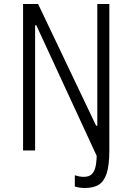

<svg xmlns="http://www.w3.org/2000/svg" viewBox="-20 -750 660 957"><path d="M161 -624H155V0H95V-730H170L459 -123.5H465V-730H525V0L483.5 73.5ZM403.5 187Q375.5 187 353 179.5V123.5Q377 131.5 398 131.5Q423.5 131.5 437.5 118.2Q451.5 105 457 77Q462.5 49 463 0H525Q525 73.5 511.8 114Q498.5 154.5 472.2 170.8Q446 187 403.5 187Z"/></svg>

Font: Monaspace Neon Var ExtraLight
Style: Regular
Weight: 200
Designer: Riley Cran and the Lettermatic Team
Version: Version 1.200 (Monaspace Neon Var)